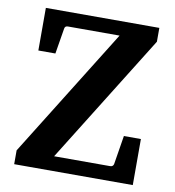

<svg xmlns="http://www.w3.org/2000/svg" viewBox="-77 -740 735 808"><g transform="rotate(10 290.5 -335.5)"><path d="M543.9 0H37.1V-59.1L379.9 -609.9H159.2Q146.5 -609.9 145 -598.1L127 -488.8H54.2V-670.9H539.1V-611.8L196.8 -62H436Q448.2 -62 451.2 -73.2L471.2 -196.8H543.9Z"/></g></svg>

Font: Charis
Style: Bold
Weight: 700
Designer: Walt Agee, Miriam Martin, Annie Olsen, Victor Gaultney, Lorna Priest, Alan Ward, Bob Hallissy, Martin Hosken, Sharon Cor
Foundry: SIL Global
Version: Version 7.000